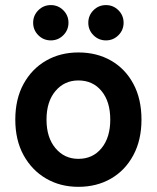

<svg xmlns="http://www.w3.org/2000/svg" viewBox="-20 -713 607 743"><path d="M283.3 10Q213.3 10 158.3 -22.1Q103.3 -54.2 71.2 -112.5Q39.2 -170.8 39.2 -250Q39.2 -330 71.2 -388.3Q103.3 -446.7 158.3 -478.3Q213.3 -510 283.3 -510Q355 -510 410 -478.3Q465 -446.7 496.2 -388.3Q527.5 -330 527.5 -250Q527.5 -170.8 495.8 -112.1Q464.2 -53.3 409.2 -21.7Q354.2 10 283.3 10ZM283.3 -98.3Q339.2 -98.3 372.9 -139.6Q406.7 -180.8 406.7 -250Q406.7 -320 372.9 -360.8Q339.2 -401.7 283.3 -401.7Q229.2 -401.7 194.6 -360.8Q160 -320 160 -250Q160 -180.8 194.6 -139.6Q229.2 -98.3 283.3 -98.3ZM390 -556.7Q361.7 -556.7 341.7 -576.7Q321.7 -596.7 321.7 -625Q321.7 -653.3 341.7 -673.3Q361.7 -693.3 390 -693.3Q418.3 -693.3 438.3 -673.3Q458.3 -653.3 458.3 -625Q458.3 -596.7 438.3 -576.7Q418.3 -556.7 390 -556.7ZM176.7 -556.7Q148.3 -556.7 128.3 -576.7Q108.3 -596.7 108.3 -625Q108.3 -653.3 128.3 -673.3Q148.3 -693.3 176.7 -693.3Q205 -693.3 225 -673.3Q245 -653.3 245 -625Q245 -596.7 225 -576.7Q205 -556.7 176.7 -556.7Z"/></svg>

Font: Funnel Sans SemiBold
Style: Regular
Weight: 600
Designer: NORD ID, Kristian Moeller
Foundry: Dicotype
Version: Version 1.000